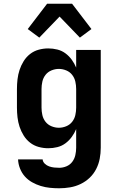

<svg xmlns="http://www.w3.org/2000/svg" viewBox="-20 -788 640 1031"><path d="M298 223Q273 223 248 220.5Q223 218 198.5 210.5Q174 203 152 190.5Q130 178 113.5 159.5Q97 141 87.5 117Q78 93 77 68H209Q210 81 220.5 91Q231 101 244 105.5Q257 110 270.5 111.5Q284 113 298 113Q318 113 337 105Q356 97 368 81Q380 65 384.5 45Q389 25 389 5V-95Q380 -73 365.5 -53Q351 -33 331.5 -18.5Q312 -4 288 2Q264 8 239 8Q213 8 187.5 1Q162 -6 141.5 -22Q121 -38 107 -60.5Q93 -83 85 -107.5Q77 -132 74 -158Q71 -184 71 -210V-310Q71 -336 74 -362Q77 -388 85 -412.5Q93 -437 107 -459.5Q121 -482 141.5 -498Q162 -514 187.5 -521Q213 -528 239 -528Q264 -528 288 -522Q312 -516 331.5 -501.5Q351 -487 365.5 -467Q380 -447 389 -425V-520H521V5Q521 35 515.5 64Q510 93 496.5 119.5Q483 146 461.5 166.5Q440 187 413 200Q386 213 356.5 218Q327 223 298 223ZM296 -102Q316 -102 335.5 -110Q355 -118 367.5 -134Q380 -150 384.5 -170Q389 -190 389 -210V-310Q389 -330 384.5 -350Q380 -370 367.5 -386Q355 -402 335.5 -410Q316 -418 296 -418Q276 -418 256.5 -410Q237 -402 224.5 -386Q212 -370 207.5 -350Q203 -330 203 -310V-210Q203 -190 207.5 -170Q212 -150 224.5 -134Q237 -118 256.5 -110Q276 -102 296 -102ZM191 -586 129 -632 233 -768H367L471 -632L409 -586L300 -699Z"/></svg>

Font: Iosevka Extrabold Extended
Style: Regular
Weight: 800
Width: 7
Monospace: yes
Designer: Belleve Invis
Foundry: Belleve Invis
Version: Version 32.5.0; ttfautohint (v1.8.4)